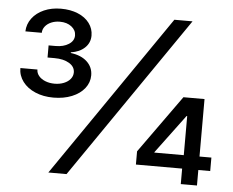

<svg xmlns="http://www.w3.org/2000/svg" viewBox="-51 -772 1010 832"><g transform="rotate(5 454.0 -356.0)"><path d="M674.8 -707H753.9L267.6 0H188.5ZM563.5 -125 743.2 -376H835V-126H886.7V-67.4H835V0H764.6V-67.4H563.5ZM766.6 -126V-295.9H763.7L638.7 -127.9V-126ZM28.3 -440.4H102.5Q102.5 -424.8 113 -412.4Q123.5 -399.9 141.6 -392.8Q159.7 -385.7 181.6 -385.7Q204.1 -385.7 222.2 -393.1Q240.2 -400.4 250.5 -413.1Q260.7 -425.8 260.7 -441.4Q260.7 -466.3 236.1 -481.2Q211.4 -496.1 171.9 -496.1H141.6V-548.8H171.9Q206.5 -548.8 229.2 -563.5Q252 -578.1 252 -601.6Q252 -624.5 232.2 -639.9Q212.4 -655.3 181.6 -655.3Q161.1 -655.3 144.3 -648.2Q127.4 -641.1 117.4 -628.4Q107.4 -615.7 107.4 -600.6H36.1Q37.1 -632.3 56.2 -657.7Q75.2 -683.1 107.9 -697.5Q140.6 -711.9 181.6 -711.9Q223.1 -711.9 255.4 -698.5Q287.6 -685.1 305.4 -661.1Q323.2 -637.2 323.2 -607.4Q323.2 -575.7 300.5 -554.2Q277.8 -532.7 240.2 -527.3V-524.4Q286.1 -518.6 311.5 -494.6Q336.9 -470.7 336.9 -435.5Q336.9 -404.3 317.1 -379.2Q297.4 -354 262 -339.6Q226.6 -325.2 181.6 -325.2Q137.7 -325.2 102.8 -340.1Q67.9 -355 48.1 -381.3Q28.3 -407.7 28.3 -440.4Z"/></g></svg>

Font: WEMIX Pretendard
Style: Regular
Weight: 400
Designer: Base glyphs from Inter by Rasmus Andersson; Hangeul glyphs from Noto Sans CJK(Source Han Sans) by Jang Soo-young and Kan
Foundry: Kil Hyung-jin
Version: Version 1.000